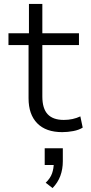

<svg xmlns="http://www.w3.org/2000/svg" viewBox="-20 -663 462 975"><path d="M296 8Q213 8 169 -37Q125 -82 125 -164V-434H23V-494H127V-643H195V-494H381V-434H195V-173Q195 -112 222 -83Q249 -54 304 -54Q327 -54 348 -58.5Q369 -63 388 -72L400 -15Q381 -3 352.5 2.5Q324 8 296 8ZM247 292 212 265Q236 242 244.5 217Q253 192 253 165L266 175H207V90H299V156Q299 196 286.5 230Q274 264 247 292Z"/></svg>

Font: Nunito Sans 7pt Light
Style: Regular
Weight: 300
Designer: Vernon Adams
Foundry: Vernon Adams
Version: Version 3.101;gftools[0.9.27]